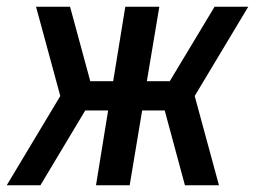

<svg xmlns="http://www.w3.org/2000/svg" viewBox="-31 -550 771 570"><path d="M-11 0H89L222 -222H290L254 0H354L391 -222H458L518 0H619L547 -265L706 -530H606L473 -309H405L442 -530H341L305 -309H237L177 -530H76L148 -265Z"/></svg>

Font: Iosevka Sparkle Medium
Style: Italic
Weight: 500
Italic angle: -9°
Designer: Belleve Invis
Foundry: Belleve Invis
Version: Version 4.5.0; ttfautohint (v1.8.3)